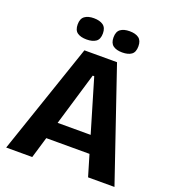

<svg xmlns="http://www.w3.org/2000/svg" viewBox="-151 -960 962 1073"><g transform="rotate(20 330.5 -423.5)"><path d="M9 0 234 -660H428L653 0H496L335 -543H326L164 0ZM132 -126V-228H548V-126ZM436 -721Q401 -721 381.5 -735.5Q362 -750 362 -784Q362 -818 381.5 -832.5Q401 -847 436 -847Q471 -847 490.5 -832.5Q510 -818 510 -784Q510 -749 490.5 -735Q471 -721 436 -721ZM224 -721Q189 -721 169 -735Q149 -749 149 -784Q149 -818 169 -832.5Q189 -847 223 -847Q258 -847 278.5 -832.5Q299 -818 299 -784Q299 -749 279 -735Q259 -721 224 -721Z"/></g></svg>

Font: Bricolage Grotesque 72pt
Style: Bold
Weight: 700
Designer: Mathieu Triay
Foundry: Atelier Triay
Version: Version 1.001;gftools[0.9.33.dev8+g029e19f]